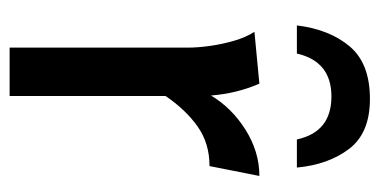

<svg xmlns="http://www.w3.org/2000/svg" viewBox="-210 -560 770 389"><g transform="rotate(90 174.5 -365.0)"><path d="M149 -506Q169 -460 173 -408Q198 -450 242.5 -478Q287 -506 336 -506L316 -405Q270 -405 236 -381Q202 -357 174 -316V0H76V-361Q76 -381 72.5 -406Q69 -431 62 -455Q55 -479 44 -496ZM31 -582Q39 -648 73.5 -689Q108 -730 180 -730Q249 -730 281 -688Q313 -646 319 -582H262Q247 -652 175 -652Q104 -652 88 -582Z"/></g></svg>

Font: Rosario SemiBold
Style: Regular
Weight: 600
Designer: Hector Gatti
Foundry: Omnibus Type
Version: Version 1.101; ttfautohint (v1.8.1.43-b0c9)